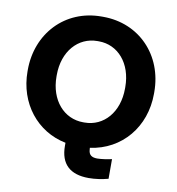

<svg xmlns="http://www.w3.org/2000/svg" viewBox="-94 -799 974 1057"><g transform="rotate(10 392.5 -270.0)"><path d="M581 49C562 54 522 60 500 60C469 60 453 48 451 21L450 9C625 -15 746 -159 746 -345V-355C746 -560 600 -714 397 -714H388C184 -714 39 -558 39 -354V-346C39 -168 151 -27 313 5V22C313 123 367 174 472 174C509 174 547 168 581 159ZM201 -346V-354C201 -487 282 -577 389 -577H397C504 -577 584 -487 584 -354V-346C584 -213 504 -123 397 -123H389C282 -123 201 -213 201 -346Z"/></g></svg>

Font: Fixel Display Bold
Style: Bold
Weight: 700
Designer: AlfaBravo + MacPaw
Foundry: Kyrylo Tkachov, Marchela Mozhyna, Serhii Makarenko, Maria Weinstein, Zakhar Kryvoshyya
Version: Version 1.211